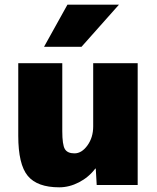

<svg xmlns="http://www.w3.org/2000/svg" viewBox="-20 -790 671 820"><path d="M328 -590H168L268 -770H488ZM387 -70Q359 -33 317.5 -11.5Q276 10 233 10Q139 10 98.5 -39Q58 -88 58 -210V-520H246V-230Q246 -172 257 -153.5Q268 -135 298 -135Q329 -135 353.5 -169Q378 -203 378 -250V-520H568V0H393L389 -70Z"/></svg>

Font: Mplus 1p Black
Style: Regular
Weight: 900
Version: Version 1.061